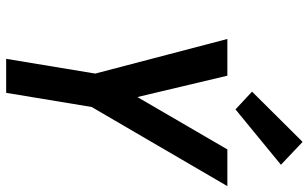

<svg xmlns="http://www.w3.org/2000/svg" viewBox="-214 -812 1025 638"><g transform="rotate(90 299.0 -492.5)"><path d="M175 0H288L335 -284L598 -735H476L302 -436L231 -735H109L224 -296ZM343 -762 527 -913 451 -985 284 -817Z"/></g></svg>

Font: Iosevka Sparkle Semibold
Style: Italic
Weight: 600
Italic angle: -9°
Designer: Belleve Invis
Foundry: Belleve Invis
Version: Version 4.5.0; ttfautohint (v1.8.3)